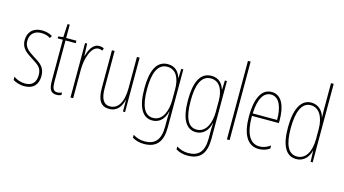

<svg xmlns="http://www.w3.org/2000/svg" viewBox="-103 -1156 3212 1795"><g transform="rotate(15 1503.0 -259.0)"><path d="M278 -123C278 -210 228 -239 162 -280C98 -320 65 -349 65 -407C65 -475 109 -512 174 -512C206 -512 240 -503 262 -487L275 -510C249 -527 213 -537 175 -537C82 -537 39 -479 39 -408C39 -330 90 -296 157 -254C216 -217 251 -195 251 -125C251 -56 217 -16 147 -16C105 -16 65 -31 36 -52V-21C59 -6 98 10 147 10C235 10 278 -43 278 -123Z M459 -14C419 -14 409 -44 409 -108V-503H508V-527H409V-656H388L381 -528L333 -521V-503H383V-112C383 -32 397 10 458 10C477 10 491 6 504 0V-25C494 -19 476 -14 459 -14Z M729 -535C662 -535 634 -462 619 -409H617L612 -527H592V0H618V-277C618 -380 656 -509 729 -509C743 -509 758 -504 766 -500L774 -524C760 -532 742 -535 729 -535Z M1120 -527H1094V-228C1094 -82 1044 -15 968 -15C910 -15 878 -60 878 -167V-527H852V-159C852 -45 888 10 966 10C1051 10 1083 -54 1097 -112H1099L1100 0H1120Z M1393 -537C1283 -537 1237 -433 1237 -262C1237 -76 1291 10 1386 10C1457 10 1502 -43 1517 -111H1520C1517 -70 1517 -43 1517 -12V35C1517 163 1466 217 1366 217C1321 217 1289 205 1253 184V212C1286 232 1323 242 1366 242C1488 242 1543 173 1543 35V-527H1523L1520 -440H1517C1502 -489 1467 -537 1393 -537ZM1393 -512C1482 -512 1517 -426 1517 -329V-221C1517 -126 1482 -15 1386 -15C1305 -15 1263 -93 1263 -262C1263 -411 1298 -512 1393 -512Z M1815 -537C1705 -537 1659 -433 1659 -262C1659 -76 1713 10 1808 10C1879 10 1924 -43 1939 -111H1942C1939 -70 1939 -43 1939 -12V35C1939 163 1888 217 1788 217C1743 217 1711 205 1675 184V212C1708 232 1745 242 1788 242C1910 242 1965 173 1965 35V-527H1945L1942 -440H1939C1924 -489 1889 -537 1815 -537ZM1815 -512C1904 -512 1939 -426 1939 -329V-221C1939 -126 1904 -15 1808 -15C1727 -15 1685 -93 1685 -262C1685 -411 1720 -512 1815 -512Z M2132 0V-760H2106V0Z M2397 -537C2296 -537 2249 -429 2249 -264C2249 -94 2301 10 2416 10C2457 10 2492 -3 2520 -22V-52C2485 -27 2451 -15 2416 -15C2321 -15 2274 -106 2275 -273H2536V-301C2536 -421 2502 -537 2397 -537ZM2397 -512C2480 -512 2513 -414 2512 -297H2276C2282 -442 2327 -512 2397 -512Z M2777 10C2858 10 2898 -52 2910 -106H2912L2916 0H2936V-760H2910V-497C2910 -475 2911 -454 2912 -429H2910C2899 -479 2856 -537 2781 -537C2684 -537 2628 -440 2628 -256C2628 -82 2678 10 2777 10ZM2779 -15C2691 -15 2655 -104 2655 -256C2655 -424 2699 -512 2782 -512C2862 -512 2910 -432 2910 -315V-221C2910 -97 2863 -15 2779 -15Z"/></g></svg>

Font: Noto Sans Ethiopic ExtraCondensed Thin
Style: Regular
Weight: 100
Width: 2
Designer: Monotype Design Team
Foundry: Monotype Imaging Inc.
Version: Version 2.102